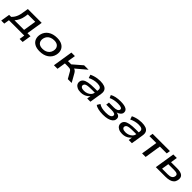

<svg xmlns="http://www.w3.org/2000/svg" viewBox="539 -2402 4434 4434"><g transform="rotate(45 2756.5 -185.0)"><path d="M-23 131 13 -91H78Q112 -123 136 -160.5Q160 -198 176 -245Q192 -292 200 -351L223 -492H675L611 -91H711L676 131H577L598 0H97L76 131ZM189 -90H502L552 -404H310L299 -328Q288 -260 259 -198Q230 -136 189 -90Z M1103 9Q1003 9 939 -27Q875 -63 849.5 -127Q824 -191 841 -273Q853 -327 882 -369.5Q911 -412 954.5 -441.5Q998 -471 1053.5 -486Q1109 -501 1174 -501Q1274 -501 1338 -465Q1402 -429 1427.5 -365.5Q1453 -302 1436 -220Q1424 -165 1395 -123Q1366 -81 1323 -51Q1280 -21 1224.5 -6Q1169 9 1103 9ZM1109 -80Q1165 -80 1209 -98Q1253 -116 1282.5 -150Q1312 -184 1323 -233Q1340 -314 1298.5 -363Q1257 -412 1168 -412Q1113 -412 1068.5 -394.5Q1024 -377 995 -343Q966 -309 954 -259Q938 -178 978.5 -129Q1019 -80 1109 -80Z M1567 0 1645 -492H1760L1729 -297H1835L2061 -492H2206L1917 -248L1903 -282Q1938 -280 1960 -271.5Q1982 -263 1999.5 -246Q2017 -229 2036 -195L2146 0H2020L1931 -156Q1918 -179 1904 -190Q1890 -201 1868.5 -205Q1847 -209 1812 -209H1716L1683 0Z M2446 9Q2377 9 2330.5 -13.5Q2284 -36 2263.5 -73.5Q2243 -111 2252 -158Q2261 -201 2297 -230Q2333 -259 2406.5 -274Q2480 -289 2603 -289H2711L2701 -220H2591Q2508 -220 2460 -213.5Q2412 -207 2391 -191.5Q2370 -176 2364 -151Q2357 -116 2385 -94Q2413 -72 2474 -72Q2525 -72 2569.5 -90Q2614 -108 2644 -139Q2674 -170 2680 -209L2696 -314Q2705 -368 2673 -391.5Q2641 -415 2569 -415Q2513 -415 2455 -401Q2397 -387 2344 -359L2317 -440Q2355 -459 2399.5 -473Q2444 -487 2491 -494Q2538 -501 2582 -501Q2665 -501 2718.5 -481Q2772 -461 2794.5 -417Q2817 -373 2806 -303L2758 0H2653L2670 -111H2680Q2659 -77 2624.5 -49.5Q2590 -22 2546 -6.5Q2502 9 2446 9Z M3173 9Q3085 9 3017 -7Q2949 -23 2914 -52L2959 -127Q2999 -99 3054.5 -85.5Q3110 -72 3183 -72Q3267 -72 3310 -90Q3353 -108 3361 -142Q3368 -179 3336 -195Q3304 -211 3235 -211H3064L3075 -289H3237Q3294 -289 3330 -306Q3366 -323 3373 -354Q3381 -387 3347 -404Q3313 -421 3240 -421Q3175 -421 3116 -409Q3057 -397 3013 -374L2982 -442Q3027 -471 3096.5 -486Q3166 -501 3248 -501Q3379 -501 3438 -464Q3497 -427 3482 -351Q3477 -333 3461 -313.5Q3445 -294 3419 -278Q3393 -262 3358 -252L3357 -254Q3422 -244 3450 -213Q3478 -182 3466 -123Q3458 -84 3420.5 -54Q3383 -24 3321 -7.5Q3259 9 3173 9Z M3801 9Q3732 9 3685.5 -13.5Q3639 -36 3618.5 -73.5Q3598 -111 3607 -158Q3616 -201 3652 -230Q3688 -259 3761.5 -274Q3835 -289 3958 -289H4066L4056 -220H3946Q3863 -220 3815 -213.5Q3767 -207 3746 -191.5Q3725 -176 3719 -151Q3712 -116 3740 -94Q3768 -72 3829 -72Q3880 -72 3924.5 -90Q3969 -108 3999 -139Q4029 -170 4035 -209L4051 -314Q4060 -368 4028 -391.5Q3996 -415 3924 -415Q3868 -415 3810 -401Q3752 -387 3699 -359L3672 -440Q3710 -459 3754.5 -473Q3799 -487 3846 -494Q3893 -501 3937 -501Q4020 -501 4073.5 -481Q4127 -461 4149.5 -417Q4172 -373 4161 -303L4113 0H4008L4025 -111H4035Q4014 -77 3979.5 -49.5Q3945 -22 3901 -6.5Q3857 9 3801 9Z M4446 0 4509 -402H4284L4299 -492H4863L4848 -402H4625L4562 0Z M4895 0 4973 -492H5088L5062 -329H5260Q5381 -329 5433.5 -285.5Q5486 -242 5467 -148Q5456 -96 5423 -63.5Q5390 -31 5335 -15.5Q5280 0 5204 0ZM5022 -77H5208Q5276 -77 5313 -98Q5350 -119 5360 -164Q5370 -211 5340.5 -231.5Q5311 -252 5239 -252H5050Z"/></g></svg>

Font: Nunito Sans 10pt Expanded SemiBold
Style: Italic
Weight: 600
Width: 7
Italic angle: -9°
Designer: Vernon Adams
Foundry: Vernon Adams
Version: Version 3.101;gftools[0.9.27]